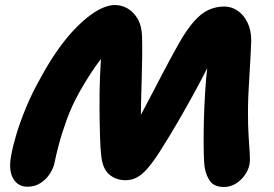

<svg xmlns="http://www.w3.org/2000/svg" viewBox="-20 -735 1090 765"><path d="M872 10Q835 10 818 -12Q801 -34 795 -71Q793 -86 792 -122.5Q791 -159 791.5 -209Q792 -259 794.5 -314.5Q797 -370 801.5 -423.5Q806 -477 814 -519L824 -501Q819 -490 809.5 -471Q800 -452 787 -427Q774 -402 758 -372.5Q742 -343 724.5 -312Q707 -281 688.5 -249Q670 -217 651.5 -187Q633 -157 616 -130Q589 -88 567.5 -63.5Q546 -39 525.5 -28Q505 -17 480 -17Q442 -17 415 -40Q388 -63 383 -118Q380 -142 378.5 -191Q377 -240 376.5 -302.5Q376 -365 378.5 -431Q381 -497 387 -555L421 -544Q407 -530 392 -512Q377 -494 361.5 -472Q346 -450 330 -424.5Q314 -399 297 -369Q266 -314 245.5 -257Q225 -200 213.5 -155.5Q202 -111 198 -90Q194 -67 179.5 -44Q165 -21 142 -6Q119 9 89 9Q51 9 32 -24.5Q13 -58 25 -118Q31 -152 45.5 -200.5Q60 -249 84 -307Q108 -365 143 -427Q179 -493 214 -541.5Q249 -590 281.5 -623Q314 -656 342.5 -676.5Q371 -697 395 -706Q419 -715 438 -715Q464 -715 488 -701.5Q512 -688 528.5 -660Q545 -632 546 -588Q547 -556 546.5 -510.5Q546 -465 544.5 -416Q543 -367 542 -323.5Q541 -280 541 -253L518 -234Q537 -269 556 -305Q575 -341 593 -375.5Q611 -410 628 -442.5Q645 -475 661 -504.5Q677 -534 691 -559Q725 -619 754.5 -651.5Q784 -684 813 -696.5Q842 -709 874 -709Q902 -709 926.5 -692.5Q951 -676 966 -645.5Q981 -615 981 -573Q980 -539 978 -505Q976 -471 974 -436.5Q972 -402 970 -365Q968 -328 968 -287Q968 -234 970.5 -193.5Q973 -153 975 -125Q977 -97 974 -79Q969 -56 954 -35.5Q939 -15 918 -2.5Q897 10 872 10Z"/></svg>

Font: Shantell Sans ExtraBold
Style: Italic
Weight: 800
Italic angle: -11°
Designer: Stephen Nixon, Anya Danilova, Shantell Martin
Foundry: Arrow Type
Version: Version 1.011;[c5ecc13dd]